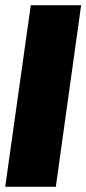

<svg xmlns="http://www.w3.org/2000/svg" viewBox="-21 -716 331 736"><path d="M290 -696 193 0H-1L97 -696Z"/></svg>

Font: Fira Sans Condensed Black
Style: Italic
Weight: 900
Width: 3
Italic angle: -8°
Designer: Carrois Corporate & Edenspiekermann AG
Foundry: Carrois Corporate GbR & Edenspiekermann AG
Version: Version 4.203